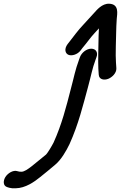

<svg xmlns="http://www.w3.org/2000/svg" viewBox="-68 -773 650 1033"><path d="M366 -502 374.9 -513.9C398.4 -541.2 421.6 -575 440.6 -594.6L461.1 -617C462.3 -618.3 462 -618 464.2 -620.4C463.3 -608 462.5 -593.6 462.5 -581.4C461.9 -542.9 459 -442 461.1 -403.1L463.3 -371.1C464.9 -344.2 492.9 -340.5 514.3 -348.8C534.9 -356.9 559.6 -380 558 -405.9L555.9 -438C554.5 -458.3 554.2 -487.1 555.1 -523C557.5 -588.7 556.3 -616.1 560.1 -671.1C562.3 -698.6 574.5 -750.6 519.5 -753C480.7 -754.6 451.9 -718.2 440.2 -705.5C419.7 -684.3 398.1 -658.3 380 -639.7C351.2 -609.5 329.2 -578.4 305.8 -548.6L296 -536.2C275.7 -508.9 283 -484.9 301 -477.8C317.1 -471.4 348.1 -478.3 366 -502ZM362.3 -466 357.9 -454C335 -392.1 330.7 -359 313 -294.4C288.6 -199.1 264.7 -104.2 220.6 -6.7C209.8 14.8 186.9 51.9 179.8 58.5C163.2 72.2 123 104.7 103.7 120.5C81.6 137.7 62.6 151 47.2 151C37.9 151 32.6 150.2 26.4 148.1C2.1 139.8 -27.2 160.3 -39.1 179.5C-51 198.7 -53.3 227.2 -27.9 234.2L-18 237.2C-7.4 240.1 2.3 240.7 16 240C69.1 239.4 117.6 204.6 148.7 179.3C168.7 162.9 207.2 132.3 228.3 113.8C261.5 86.4 288.1 39.3 306 2.4C354.9 -106.2 378.4 -206 405.1 -303.4C423 -368.3 427.1 -400.4 446.9 -454L451.3 -466C460.5 -490.8 447.8 -511 423 -511C396.9 -511 370.8 -489 362.3 -466Z"/></svg>

Font: Just Breathe
Style: BdObl7
Weight: 400
Foundry: Cannot Into Space Fonts
Version: Version 0.72